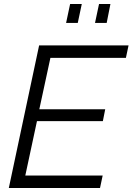

<svg xmlns="http://www.w3.org/2000/svg" viewBox="-20 -936 660 956"><path d="M309.1 -821.8 329.1 -916H387.2L367.2 -821.8ZM453.1 -821.8 473.1 -916H529.8L511.2 -821.8ZM174.8 -710H620.1L606.9 -647.9H231L175.8 -392.1H503.9L492.2 -333H164.1L106 -62H491.2L478 0H23.9Z"/></svg>

Font: Rawline
Style: Italic
Weight: 400
Italic angle: -12°
Designer: Matt McInerney, Pablo Impallari, Rodrigo Fuenzalida
Foundry: Matt McInerney, Pablo Impallari, Rodrigo Fuenzalida
Version: Version 4.020;PS 004.020;hotconv 1.0.88;makeotf.lib2.5.64775